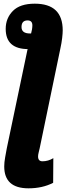

<svg xmlns="http://www.w3.org/2000/svg" viewBox="-20 -785 401 1044"><path d="M269 209 270 75Q242 92 211 92Q187 92 187 66Q187 57 190 45Q193 33 196 20L308 -520Q315 -552 318 -578Q321 -604 321 -620Q321 -765 169 -765Q89 -765 50 -725.5Q11 -686 11 -628Q11 -518 134 -518H130L17 21Q13 43 8 70.5Q3 98 3 120Q3 239 135 239Q211 239 269 209ZM97 -638Q97 -674 130 -674Q156 -674 156 -647Q156 -638 154 -625L149 -603H143Q97 -603 97 -638Z"/></svg>

Font: Noto Sans Display SemiCondensed Black
Style: Italic
Weight: 900
Width: 4
Designer: Monotype Design team
Foundry: Monotype Imaging Inc.
Version: 1.000